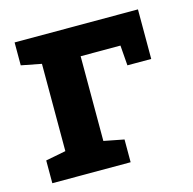

<svg xmlns="http://www.w3.org/2000/svg" viewBox="-84 -612 699 696"><g transform="rotate(-15 265.5 -264.0)"><path d="M29.3 0V-85.4L105 -100.1V-427.7L29.3 -442.4V-528.3H492.2V-342.3H402.8L397 -418H247.6V-100.1L323.2 -85.4V0Z"/></g></svg>

Font: Robotiche
Style: Bold
Weight: 700
Designer: Google
Version: Version 2.001